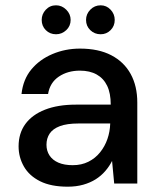

<svg xmlns="http://www.w3.org/2000/svg" viewBox="-20 -691 595 723"><path d="M235 12Q172 12 131 -8.5Q90 -29 70 -64Q50 -99 50 -140Q50 -189 75.5 -224Q101 -259 149.5 -278Q198 -297 266 -297H397Q397 -340 383.5 -368Q370 -396 344 -410.5Q318 -425 281 -425Q235 -425 201.5 -402.5Q168 -380 161 -337H61Q67 -392 98 -429.5Q129 -467 177.5 -487.5Q226 -508 281 -508Q351 -508 399 -483Q447 -458 472 -412.5Q497 -367 497 -305V0H410L402 -85Q392 -65 376.5 -47Q361 -29 340.5 -16Q320 -3 293.5 4.5Q267 12 235 12ZM254 -69Q287 -69 313 -82Q339 -95 357 -117.5Q375 -140 384.5 -167.5Q394 -195 395 -225V-226H276Q232 -226 205.5 -216Q179 -206 167 -188Q155 -170 155 -146Q155 -123 166.5 -105.5Q178 -88 200 -78.5Q222 -69 254 -69ZM191 -562Q168 -562 152.5 -577.5Q137 -593 137 -616Q137 -638 152.5 -654.5Q168 -671 191 -671Q213 -671 229.5 -654.5Q246 -638 246 -616Q246 -593 229.5 -577.5Q213 -562 191 -562ZM359 -562Q336 -562 320 -577.5Q304 -593 304 -616Q304 -638 320 -654.5Q336 -671 359 -671Q381 -671 396.5 -654.5Q412 -638 412 -616Q412 -593 396.5 -577.5Q381 -562 359 -562Z"/></svg>

Font: DM Sans 24pt Medium
Style: Regular
Weight: 500
Designer: Colophon Foundry, Jonny Pinhorn
Foundry: Colophon Foundry
Version: Version 4.004;gftools[0.9.30]